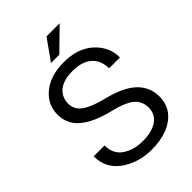

<svg xmlns="http://www.w3.org/2000/svg" viewBox="-261 -1011 1131 1131"><g transform="rotate(-45 305.0 -445.0)"><path d="M324 -770.5H255L347 -900H456.5ZM314.5 10.5Q205.5 10.5 124.8 -46.2Q44 -103 44 -204H134.5Q134.5 -133 186 -97.8Q237.5 -62.5 314.5 -62.5Q388.5 -62.5 432.5 -92.5Q476.5 -122.5 476.5 -178.5Q476.5 -229.5 440 -262Q403.5 -294.5 306 -318.5Q191 -346 129 -396.8Q67 -447.5 67 -528Q67 -612.5 134 -666.8Q201 -721 311 -721Q428.5 -721 497 -658Q565.5 -595 565.5 -506.5H475Q475 -547.5 457.5 -579.5Q440 -611.5 403.5 -629.8Q367 -648 311 -648Q258.5 -648 224.2 -632.5Q190 -617 173.5 -590.2Q157 -563.5 157 -529.5Q157 -479.5 201 -448.5Q245 -417.5 337.5 -395.5Q456 -365.5 511.8 -311.8Q567.5 -258 567.5 -179.5Q567.5 -118.5 534.8 -76Q502 -33.5 444.8 -11.5Q387.5 10.5 314.5 10.5Z"/></g></svg>

Font: Roberto Sans
Style: Regular
Weight: 400
Designer: Google (font) & Cristiano Sobral (main changes)
Version: Version 1.500; ttfautohint (v1.8.4.7-5d5b-dirty)